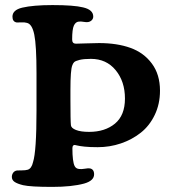

<svg xmlns="http://www.w3.org/2000/svg" viewBox="-20 -731 693 760"><path d="M124.5 -293.5V-440.4Q124.5 -551.3 115.7 -594Q106.9 -636.7 85.9 -640.6Q78.1 -643.1 64 -642.3Q49.8 -641.6 45.9 -642.1Q29.3 -645 29.3 -665Q29.3 -691.4 67.9 -700.7Q111.3 -710.9 188 -710.9Q272.5 -710.9 309.1 -701.7Q349.1 -692.4 349.1 -665.5Q349.1 -657.2 343.3 -651.1Q337.4 -645 328.1 -643.6Q322.3 -642.6 311.3 -644.5Q300.3 -646.5 292 -645.5Q279.3 -644.5 272.5 -629.9Q265.6 -615.2 265.6 -574.7Q265.6 -558.1 280.3 -558.1Q291.5 -558.1 322.5 -559.3Q353.5 -560.5 372.1 -560.5Q443.4 -560.5 496.3 -541.5Q549.3 -522.5 581.3 -479.2Q613.3 -436 613.3 -372.1Q613.3 -319.3 592.5 -276.1Q571.8 -232.9 537.1 -205.6Q502.4 -178.2 458.5 -163.3Q414.6 -148.4 366.7 -148.4Q335.4 -148.4 314.9 -150.6Q294.4 -152.8 286.1 -155Q277.8 -157.2 275.9 -157.2Q266.6 -157.2 266.6 -144Q266.6 -91.8 275.4 -73.7Q280.8 -63 293.9 -62Q303.2 -61 315.9 -63.2Q328.6 -65.4 335.4 -64.5Q352.5 -61.5 352.5 -41Q352.5 -15.6 313 -4.4Q264.2 8.8 186.5 8.8Q101.1 8.8 71.3 2Q49.3 -3.4 38.1 -10.7Q26.9 -18.1 26.9 -30.8Q26.9 -40 32.2 -47.4Q37.6 -54.7 47.4 -56.2Q51.3 -56.6 66.2 -56.6Q81.1 -56.6 89.4 -59.1Q105 -63.5 110.8 -89.4Q124.5 -131.8 124.5 -293.5ZM333 -209Q395.5 -209 435.1 -241.7Q474.6 -274.4 474.6 -340.8Q474.6 -408.7 437.7 -453.4Q400.9 -498 339.8 -498Q311.5 -498 294.9 -493.9Q278.3 -489.7 273.7 -485.1Q269 -480.5 266.1 -472.2Q258.8 -454.1 258.8 -376V-338.4Q258.8 -251.5 260.7 -235.4Q261.7 -224.1 280.5 -216.6Q299.3 -209 333 -209Z"/></svg>

Font: Cooper* SemiBold
Style: Regular
Weight: 600
Designer: Owen Earl
Foundry: indestructible type*
Version: Version 0.001